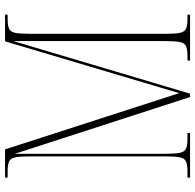

<svg xmlns="http://www.w3.org/2000/svg" viewBox="-26 -728 754 741"><g transform="rotate(-90 350.5 -357.0)"><path d="M36 0V-10H62Q87 -10 99 -16Q111 -22 114.5 -40.5Q118 -59 118 -98V-616Q118 -655 114.5 -673.5Q111 -692 99 -698Q87 -704 62 -704H36V-714H145L362 -42L562 -714H665V-704H647Q622 -704 610 -698Q598 -692 594.5 -673.5Q591 -655 591 -616V-98Q591 -59 594.5 -40.5Q598 -22 610 -16Q622 -10 647 -10H665V0H488V-10H507Q532 -10 544 -16Q556 -22 559.5 -40.5Q563 -59 563 -98V-682L360 0H347L128 -676V-98Q128 -59 131.5 -40.5Q135 -22 147 -16Q159 -10 184 -10H208V0Z"/></g></svg>

Font: Noto Serif Display ExtraCondensed Thin
Style: Regular
Weight: 100
Width: 2
Designer: Monotype Design Team
Foundry: Monotype Imaging Inc.
Version: Version 2.009